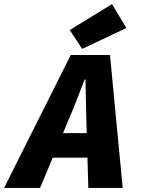

<svg xmlns="http://www.w3.org/2000/svg" viewBox="-70 -919 690 939"><path d="M-50 0 276 -650H468L530 0H362L352 -344Q351 -391 350 -436Q349 -481 348 -530H344Q326 -484 308 -437.5Q290 -391 270 -344L126 0ZM114 -148 142 -268H444L416 -148ZM332 -680 271 -772 478 -899 548 -782Z"/></svg>

Font: Source Code Pro ExtraLight Black
Style: Italic
Weight: 900
Italic angle: -11°
Monospace: yes
Version: Version 1.016;hotconv 1.0.116;makeotfexe 2.5.65601